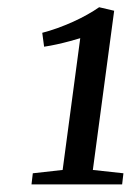

<svg xmlns="http://www.w3.org/2000/svg" viewBox="-20 -920 353 518"><path d="M68.5 -452.5 149 -461.5 196.5 -817Q185 -813.5 168.5 -809Q152 -804.5 134 -800.5Q116 -796.5 99 -794L94 -831.5Q113.5 -836.5 135 -844.2Q156.5 -852 177 -861.2Q197.5 -870.5 215.8 -880.8Q234 -891 247.5 -900.5L288 -891L230.5 -461.5L313 -452.5L309.5 -422.5H65Z"/></svg>

Font: Merriweather 60pt
Style: Italic
Weight: 400
Italic angle: -7.8°
Version: Version 2.101